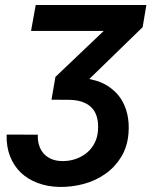

<svg xmlns="http://www.w3.org/2000/svg" viewBox="-20 -548 627 761"><path d="M391.1 -425.3 199.7 -243.2 184.1 -152.8 256.8 -152.3Q292 -151.4 316.7 -139.9Q341.3 -128.4 354 -107.4Q363.8 -91.3 367.2 -69.3Q370.6 -47.4 367.2 -20Q363.3 6.3 350.3 27.3Q337.4 48.3 317.9 62.5Q298.3 76.7 273.9 84Q249.5 91.3 224.1 90.3Q200.7 89.8 182.6 81.8Q164.6 73.7 152.8 60.1Q140.6 46.4 134.8 27.3Q128.9 8.3 129.9 -14.2L6.3 -14.6Q4.9 33.2 19.8 71.3Q34.7 109.4 62.5 136.2Q90.3 162.6 129.4 177.2Q168.5 191.9 214.8 192.9Q264.6 193.8 312.3 180.9Q359.9 168 397.5 141.1Q435.5 114.7 460.2 74.5Q484.9 34.2 489.3 -19.5Q492.7 -60.1 484.4 -96.2Q476.1 -132.3 456.5 -160.6Q438.5 -186 410.9 -204.8Q383.3 -223.6 346.7 -231.9L334 -234.9L545.4 -440.4L560.1 -528.3H121.6L103 -425.3Z"/></svg>

Font: Roboto Mono SemiBold
Style: Italic
Weight: 600
Italic angle: -10°
Monospace: yes
Designer: Google
Version: Version 3.000